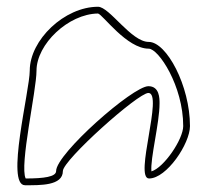

<svg xmlns="http://www.w3.org/2000/svg" viewBox="-20 -734 613 568"><path d="M56 -206C37 -244 88 -466 88 -525C88 -603 182 -693 270 -694C284 -691 355 -590 420 -590C449 -590 522 -480 522 -361C522 -322 465 -238 428 -227C424 -264 452 -370 452 -428C452 -443 452 -479 419 -479C373 -479 146 -279 146 -228C146 -211 110 -206 56 -206ZM54 -186C98 -186 166 -184 166 -228C166 -260 388 -459 419 -459C464 -459 376 -206 421 -206C473 -206 542 -309 542 -361C542 -480 473 -610 420 -610C368 -610 304 -714 270 -714C171 -714 68 -616 68 -525C68 -466 -4 -186 54 -186Z"/></svg>

Font: CiSf CamouflageKit II
Style: Outline
Weight: 400
Version: Version 1